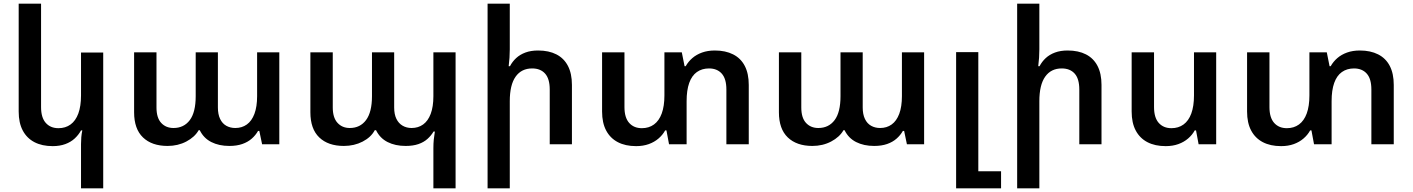

<svg xmlns="http://www.w3.org/2000/svg" viewBox="-20 -780 7637 1038"><path d="M538 238H418V-1Q418 -20 419.5 -38Q421 -56 425 -75H418Q405 -51 384 -31.5Q363 -12 333 -1Q303 10 265 10Q207 10 166 -11.5Q125 -33 103 -74.5Q81 -116 81 -177V-760H202V-201Q202 -144 227.5 -115.5Q253 -87 296 -87Q334 -87 361.5 -107Q389 -127 403.5 -166.5Q418 -206 418 -264V-496H538Z M886 9Q801 9 753 -37Q705 -83 705 -173V-497H826V-199Q826 -143 851.5 -115.5Q877 -88 918 -88Q974 -88 1006 -130.5Q1038 -173 1038 -260V-497H1158V-199Q1158 -162 1170 -137Q1182 -112 1203.5 -100Q1225 -88 1252 -88Q1288 -88 1314.5 -107Q1341 -126 1355.5 -164.5Q1370 -203 1370 -260V-497H1490V0H1397L1382 -72H1375Q1362 -49 1341 -30.5Q1320 -12 1290 -1.5Q1260 9 1220 9Q1164 9 1122.5 -12Q1081 -33 1060 -76H1054Q1033 -39 987.5 -15Q942 9 886 9Z M2323 238V21Q2323 -4 2325 -24.5Q2327 -45 2331 -69H2324Q2311 -47 2291 -29Q2271 -11 2242 -1Q2213 9 2173 9Q2117 9 2075.5 -12Q2034 -33 2013 -76H2006Q1986 -38 1940.5 -14.5Q1895 9 1839 9Q1754 9 1706 -37Q1658 -83 1658 -173V-497H1779V-199Q1779 -144 1804.5 -116Q1830 -88 1871 -88Q1927 -88 1959 -131Q1991 -174 1991 -260V-497H2111V-199Q2111 -162 2123 -137.5Q2135 -113 2156.5 -100.5Q2178 -88 2205 -88Q2241 -88 2267.5 -107Q2294 -126 2308.5 -164.5Q2323 -203 2323 -260V-497H2443V238Z M2736 -760V-513Q2736 -491 2734.5 -468Q2733 -445 2730 -422H2737Q2750 -447 2770.5 -466Q2791 -485 2820.5 -496Q2850 -507 2889 -507Q2947 -507 2988 -486Q3029 -465 3050.5 -423.5Q3072 -382 3072 -321V0H2952V-296Q2952 -354 2927 -382Q2902 -410 2857 -410Q2799 -410 2767.5 -365.5Q2736 -321 2736 -233V238H2616V-760Z M3845 -507Q3902 -507 3943.5 -486Q3985 -465 4006.5 -423.5Q4028 -382 4028 -321V0H3907V-296Q3907 -354 3882 -382Q3857 -410 3813 -410Q3775 -410 3747.5 -390.5Q3720 -371 3706 -331.5Q3692 -292 3692 -233V0H3597L3583 -75H3576Q3563 -51 3540.5 -31.5Q3518 -12 3487.5 -1Q3457 10 3419 10Q3361 10 3320 -11.5Q3279 -33 3257 -74.5Q3235 -116 3235 -177V-497H3356V-201Q3356 -144 3381.5 -115.5Q3407 -87 3450 -87Q3488 -87 3515.5 -107Q3543 -127 3557.5 -166.5Q3572 -206 3572 -264V-497H3666L3681 -422H3687Q3701 -447 3723 -466Q3745 -485 3775.5 -496Q3806 -507 3845 -507Z M4372 9Q4287 9 4239 -37Q4191 -83 4191 -173V-497H4312V-199Q4312 -143 4337.5 -115.5Q4363 -88 4404 -88Q4460 -88 4492 -130.5Q4524 -173 4524 -260V-497H4644V-199Q4644 -162 4656 -137Q4668 -112 4689.5 -100Q4711 -88 4738 -88Q4774 -88 4800.5 -107Q4827 -126 4841.5 -164.5Q4856 -203 4856 -260V-497H4976V0H4883L4868 -72H4861Q4848 -49 4827 -30.5Q4806 -12 4776 -1.5Q4746 9 4706 9Q4650 9 4608.5 -12Q4567 -33 4546 -76H4540Q4519 -39 4473.5 -15Q4428 9 4372 9Z M5149 238V-498H5269V146H5392V238Z M5599 -760V-513Q5599 -491 5597.5 -468Q5596 -445 5593 -422H5600Q5613 -447 5633.5 -466Q5654 -485 5683.5 -496Q5713 -507 5752 -507Q5810 -507 5851 -486Q5892 -465 5913.5 -423.5Q5935 -382 5935 -321V0H5815V-296Q5815 -354 5790 -382Q5765 -410 5720 -410Q5662 -410 5630.5 -365.5Q5599 -321 5599 -233V238H5479V-760Z M6555 -497V0H6460L6446 -75H6439Q6426 -51 6403.5 -31.5Q6381 -12 6350.5 -1Q6320 10 6282 10Q6224 10 6183 -11.5Q6142 -33 6120 -74.5Q6098 -116 6098 -177V-497H6219V-201Q6219 -144 6244.5 -115.5Q6270 -87 6313 -87Q6351 -87 6378.5 -107Q6406 -127 6420.5 -166.5Q6435 -206 6435 -264V-497Z M7332 -507Q7389 -507 7430.5 -486Q7472 -465 7493.5 -423.5Q7515 -382 7515 -321V0H7394V-296Q7394 -354 7369 -382Q7344 -410 7300 -410Q7262 -410 7234.5 -390.5Q7207 -371 7193 -331.5Q7179 -292 7179 -233V0H7084L7070 -75H7063Q7050 -51 7027.5 -31.5Q7005 -12 6974.5 -1Q6944 10 6906 10Q6848 10 6807 -11.5Q6766 -33 6744 -74.5Q6722 -116 6722 -177V-497H6843V-201Q6843 -144 6868.5 -115.5Q6894 -87 6937 -87Q6975 -87 7002.5 -107Q7030 -127 7044.5 -166.5Q7059 -206 7059 -264V-497H7153L7168 -422H7174Q7188 -447 7210 -466Q7232 -485 7262.5 -496Q7293 -507 7332 -507Z"/></svg>

Font: Noto Sans Armenian SemiBold
Style: Regular
Weight: 600
Designer: Monotype Design Team
Foundry: Monotype Imaging Inc.
Version: Version 2.007